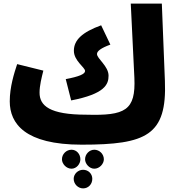

<svg xmlns="http://www.w3.org/2000/svg" viewBox="-20 -780 987 1063"><path d="M432 21C791 21 905 -31 893 -332L876 -760H704L724 -349C732 -168 673 -139 458 -145C254 -145 199 -195 199 -267C199 -306 210 -349 220 -389L75 -425C58 -374 34 -298 34 -219C34 -96 118 21 432 21ZM374 -224C561 -260 581 -313 581 -361C581 -414 517 -455 517 -481C517 -497 539 -514 591 -533L540 -640C436 -602 389 -559 389 -499C389 -443 451 -407 451 -387C451 -370 418 -356 344 -342ZM502 49C475 49 451 73 451 102C451 127 475 154 502 154C531 154 555 127 555 102C555 73 531 49 502 49ZM376 49C347 49 323 73 323 102C323 127 347 154 376 154C404 154 425 127 425 102C425 73 404 49 376 49ZM440 160C412 160 388 183 388 210C388 239 412 263 440 263C470 263 491 239 491 210C491 183 470 160 440 160Z"/></svg>

Font: Noto Sans Arabic UI SmCn Bk
Style: Regular
Weight: 900
Width: 4
Designer: Monotype Design Team, Nadine Chahine and Nizar Qandah
Foundry: Monotype Imaging Inc.
Version: Version 2.010